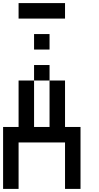

<svg xmlns="http://www.w3.org/2000/svg" viewBox="-20 -1220 640 1240"><path d="M0 0V-400H100V-700H200V-400H300V-700H400V-400H500V0H400V-300H100V0ZM200 -700V-800H300V-700ZM200 -900V-1000H300V-900ZM400 -1200V-1100H100V-1200Z"/></svg>

Font: Galmuri9 Regular
Style: Regular
Weight: 400
Designer: Lee Minseo (quiple)
Version: Version 2.399;hotconv 1.1.1;makeotfexe 2.6.0 DEVELOPMENT